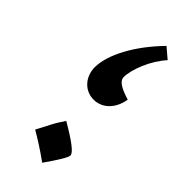

<svg xmlns="http://www.w3.org/2000/svg" viewBox="-178 -485 581 581"><g transform="rotate(45 113.0 -194.0)"><path d="M115 -181C152 -181 181 -210 188 -254C153 -265 131 -276 131 -294C131 -326 154 -386 189 -424L156 -452C88 -383 48 -306 48 -253C48 -214 75 -181 115 -181ZM140 64C170 21 185 -4 185 -12C185 -24 157 -45 102 -77C93 -64 84 -50 77 -36C70 -22 62 -7 54 8C78 22 107 40 140 64Z"/></g></svg>

Font: Noto Serif Yezidi Medium
Style: Regular
Weight: 500
Designer: Dalton Maag Ltd
Foundry: Dalton Maag Ltd
Version: Version 1.001